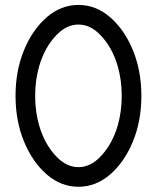

<svg xmlns="http://www.w3.org/2000/svg" viewBox="-20 -729 621 760"><path d="M290.5 -67.4Q337.9 -67.4 377.4 -108.9Q423.8 -156.7 445.8 -231.4Q461.9 -287.6 461.9 -349.6Q461.9 -411.6 445.8 -467.8Q423.8 -542.5 377.4 -590.3Q337.9 -631.8 290.5 -631.8Q243.2 -631.8 203.6 -590.3Q157.2 -542.5 135.3 -467.8Q119.1 -411.6 119.1 -349.6Q119.1 -287.6 135.3 -231.4Q157.2 -156.7 203.6 -108.9Q243.2 -67.4 290.5 -67.4ZM290.5 10.3Q221.7 10.3 165.3 -38.3Q108.9 -86.9 75.2 -168.5Q41.5 -250 41.5 -349.6Q41.5 -449.2 75.2 -530.8Q108.9 -612.3 165.3 -660.9Q221.7 -709.5 290.5 -709.5Q359.4 -709.5 415.8 -660.9Q472.2 -612.3 505.9 -530.8Q539.6 -449.2 539.6 -349.6Q539.6 -250 505.9 -168.5Q472.2 -86.9 415.8 -38.3Q359.4 10.3 290.5 10.3Z"/></svg>

Font: Turpis
Style: Regular
Weight: 400
Designer: GGBotNet
Foundry: f0n7
Version: 1.00